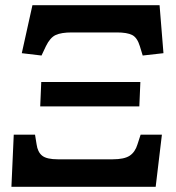

<svg xmlns="http://www.w3.org/2000/svg" viewBox="-20 -720 679 740"><path d="M140 -506 64 -515 105 -700H595L610 -515L530 -506L519 -542Q509 -575 489.5 -585Q470 -595 430 -595H257Q216 -595 194.5 -585Q173 -575 157 -542ZM135 -310 139 -404H521L517 -310ZM24 0 33 -201H115L121 -164Q125 -134 142.5 -120Q160 -106 203 -106H414Q459 -106 480 -120Q501 -134 510 -164L522 -201H604L580 0Z"/></svg>

Font: Literata 12pt
Style: Bold Italic
Weight: 700
Italic angle: -2°
Designer: Latin by Veronika Burian and Jose Scaglione. Greek by Irene Vlachou. Cyrillic by Vera Evstafieva
Foundry: TypeTogether
Version: Version 3.002